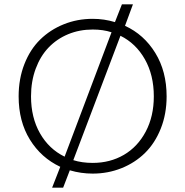

<svg xmlns="http://www.w3.org/2000/svg" viewBox="-20 -787 853 885"><path d="M556.2 -668Q643.6 -627.9 695.8 -543Q748 -458 748 -342.8Q748 -262.2 721.2 -194.6Q694.3 -127 648.2 -81.8Q602.1 -36.6 539.8 -11.7Q477.5 13.2 407.2 13.2Q353 13.2 301.8 -2L271 78.1H220.2L257.8 -18.1Q169.4 -59.6 117.7 -143.6Q65.9 -227.5 65.9 -342.8Q65.9 -423.8 92.5 -491.7Q119.1 -559.6 165.3 -604.7Q211.4 -649.9 273.7 -675Q335.9 -700.2 407.2 -700.2Q460 -700.2 509.8 -685.1L542 -767.1H592.8ZM123 -342.8Q123 -245.1 164.3 -172.6Q205.6 -100.1 277.8 -64.9L494.1 -638.2Q455.6 -650.9 407.2 -650.9Q346.2 -650.9 293.9 -629.2Q241.7 -607.4 203.9 -567.9Q166 -528.3 144.5 -470.2Q123 -412.1 123 -342.8ZM407.2 -36.1Q487.3 -36.1 551 -73.2Q614.7 -110.4 651.9 -180.7Q689 -251 689 -342.8Q689 -440.9 647.7 -513.9Q606.4 -586.9 535.2 -622.1L317.9 -48.8Q357.9 -36.1 407.2 -36.1Z"/></svg>

Font: BioRhyme Light
Style: Regular
Weight: 300
Designer: Aoife Mooney
Foundry: Aoife Mooney Type
Version: Version 1.500;PS 001.500;hotconv 1.0.88;makeotf.lib2.5.64775